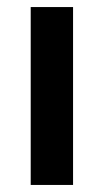

<svg xmlns="http://www.w3.org/2000/svg" viewBox="-20 -524 294 544"><path d="M67 0V-504H187V0Z"/></svg>

Font: DM Sans SemiBold
Style: Regular
Weight: 600
Designer: Colophon Foundry, Jonny Pinhorn
Foundry: Colophon Foundry
Version: Version 4.004; ttfautohint (v1.8.4.7-5d5b)